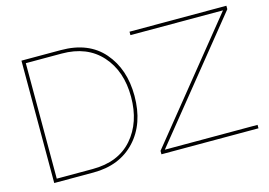

<svg xmlns="http://www.w3.org/2000/svg" viewBox="-94 -893 1505 1076"><g transform="rotate(-15 658.5 -355.0)"><path d="M327 0H99V-710H327Q488 -710 574 -610.5Q660 -511 660 -356Q660 -194 569.5 -97Q479 0 327 0ZM327 -690H119V-20H327Q477 -20 558.5 -113.5Q640 -207 640 -356Q640 -505 557 -597.5Q474 -690 327 -690ZM721 0V-20L1263 -690H726V-710H1288V-690L746 -20H1284V0Z"/></g></svg>

Font: Raleway
Style: Thin
Weight: 100
Designer: Matt McInerney, Pablo Impallari, Rodrigo Fuenzalida
Foundry: Matt McInerney, Pablo Impallari, Rodrigo Fuenzalida
Version: Version 3.000